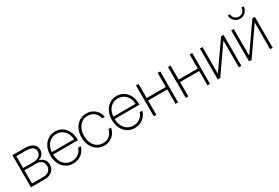

<svg xmlns="http://www.w3.org/2000/svg" viewBox="67 -1745 4024 2772"><g transform="rotate(-30 2079.0 -359.5)"><path d="M64 0V-535.6H268.6Q354.5 -535.6 403.1 -501.5Q451.7 -467.3 451.7 -404.8Q451.7 -358.4 425 -326.4Q398.4 -294.4 354 -282.2Q402.8 -272.5 433.8 -238.3Q464.8 -204.1 464.8 -148.9Q464.8 -83 418.5 -41.5Q372.1 0 296.9 0ZM105.5 -40.5H296.9Q353.5 -40.5 387.5 -70.8Q421.4 -101.1 421.4 -151.4Q421.4 -198.7 390.9 -228.8Q360.4 -258.8 311 -258.8H105.5ZM105.5 -297.4H276.9Q336.9 -297.4 372.8 -326.2Q408.7 -355 408.7 -402.8Q408.7 -447.3 372.1 -471.2Q335.4 -495.1 268.6 -495.1H105.5Z M767.1 9.3Q697.3 9.3 645.3 -25.4Q593.3 -60.1 564.7 -120.1Q536.1 -180.2 536.1 -257.3Q536.1 -335 565.4 -395.3Q594.7 -455.6 646.2 -490.2Q697.8 -524.9 765.1 -524.9Q833 -524.9 884 -491Q935.1 -457 963.4 -398.4Q991.7 -339.8 991.7 -265.1V-250H578.6Q579.1 -185.5 602.8 -136.2Q626.5 -86.9 668.7 -58.8Q710.9 -30.8 767.1 -30.8Q829.1 -30.8 876.7 -64.5Q924.3 -98.1 939.5 -154.3H982.9Q971.7 -105 940.4 -68.4Q909.2 -31.7 864.3 -11.2Q819.3 9.3 767.1 9.3ZM579.1 -288.6H948.7Q946.3 -346.7 922.1 -390.9Q897.9 -435.1 857.4 -460Q816.9 -484.9 765.1 -484.9Q713.4 -484.9 672.9 -460.2Q632.3 -435.5 607.9 -391.4Q583.5 -347.2 579.1 -288.6Z M1287.1 9.3Q1218.8 9.3 1166.7 -25.1Q1114.7 -59.6 1085.4 -119.9Q1056.2 -180.2 1056.2 -257.3Q1056.2 -335 1085.4 -395.3Q1114.7 -455.6 1166.7 -490.2Q1218.8 -524.9 1287.1 -524.9Q1368.7 -524.9 1425.8 -475.6Q1482.9 -426.3 1496.6 -347.7H1453.6Q1440.4 -409.7 1396.2 -447.3Q1352.1 -484.9 1287.1 -484.9Q1231 -484.9 1188.7 -456.1Q1146.5 -427.2 1122.8 -376Q1099.1 -324.7 1099.1 -257.3Q1099.1 -190.4 1122.6 -139.4Q1146 -88.4 1188.5 -59.6Q1231 -30.8 1287.1 -30.8Q1352.5 -30.8 1395.8 -68.1Q1439 -105.5 1453.1 -168H1496.6Q1487.3 -115.7 1458.3 -75.9Q1429.2 -36.1 1385.3 -13.4Q1341.3 9.3 1287.1 9.3Z M1793 9.3Q1723.1 9.3 1671.1 -25.4Q1619.1 -60.1 1590.6 -120.1Q1562 -180.2 1562 -257.3Q1562 -335 1591.3 -395.3Q1620.6 -455.6 1672.1 -490.2Q1723.6 -524.9 1791 -524.9Q1858.9 -524.9 1909.9 -491Q1960.9 -457 1989.3 -398.4Q2017.6 -339.8 2017.6 -265.1V-250H1604.5Q1605 -185.5 1628.7 -136.2Q1652.3 -86.9 1694.6 -58.8Q1736.8 -30.8 1793 -30.8Q1855 -30.8 1902.6 -64.5Q1950.2 -98.1 1965.3 -154.3H2008.8Q1997.6 -105 1966.3 -68.4Q1935.1 -31.7 1890.1 -11.2Q1845.2 9.3 1793 9.3ZM1605 -288.6H1974.6Q1972.2 -346.7 1948 -390.9Q1923.8 -435.1 1883.3 -460Q1842.8 -484.9 1791 -484.9Q1739.3 -484.9 1698.7 -460.2Q1658.2 -435.5 1633.8 -391.4Q1609.4 -347.2 1605 -288.6Z M2155.8 -515.6V-280.8H2474.6V-515.6H2517.1V0H2474.6V-239.7H2155.8V0H2112.8V-515.6Z M2688.5 -515.6V-280.8H3007.3V-515.6H3049.8V0H3007.3V-239.7H2688.5V0H2645.5V-515.6Z M3572.3 0H3529.8V-443.4H3528.3L3219.7 0H3178.2V-515.6H3221.2V-71.8H3222.2L3531.2 -515.6H3572.3Z M4094.2 0H4051.8V-443.4H4050.3L3741.7 0H3700.2V-515.6H3743.2V-71.8H3744.1L4053.2 -515.6H4094.2ZM3897.5 -597.2Q3860.4 -597.2 3830.6 -614.7Q3800.8 -632.3 3783.2 -662.1Q3765.6 -691.9 3765.6 -728H3801.8Q3801.8 -687.5 3829.6 -659.9Q3857.4 -632.3 3897.5 -632.3Q3938 -632.3 3965.6 -659.9Q3993.2 -687.5 3993.2 -728H4029.3Q4029.3 -691.9 4011.7 -662.1Q3994.1 -632.3 3964.4 -614.7Q3934.6 -597.2 3897.5 -597.2Z"/></g></svg>

Font: Inter Display ExtraLight
Style: Regular
Weight: 200
Designer: Rasmus Andersson
Foundry: rsms
Version: Version 4.000;git-a52131595